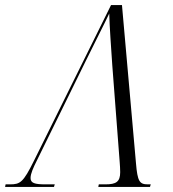

<svg xmlns="http://www.w3.org/2000/svg" viewBox="-68 -734 680 754"><path d="M-48 0H144L147 -10H111C68 -10 52 -15 52 -35C52 -52 63 -76 76 -102L269 -495C316 -591 338 -632 361 -681C362 -632 369 -536 373 -477L402 -98C403 -85 404 -71 404 -58C404 -20 388 -10 346 -10H320L318 0H521L524 -10H513C480 -10 472 -21 466 -93L411 -714H368L65 -102C23 -17 11 -10 -29 -10H-46Z"/></svg>

Font: Noto Serif Display Condensed Light
Style: Italic
Weight: 300
Width: 3
Italic angle: -12°
Designer: Monotype Design Team
Foundry: Monotype Imaging Inc.
Version: Version 2.009